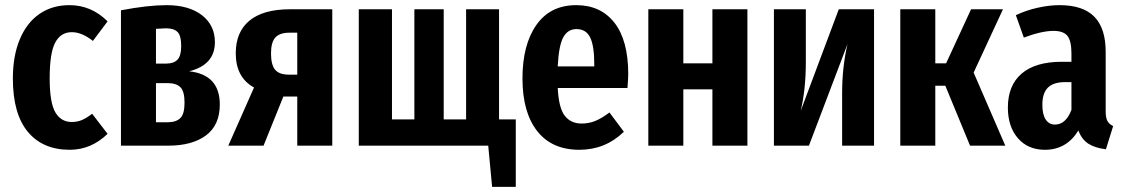

<svg xmlns="http://www.w3.org/2000/svg" viewBox="-20 -566 4370 746"><path d="M398 -483 341 -407Q298 -441 259 -441Q216 -441 194.5 -400.5Q173 -360 173 -262Q173 -167 195 -129.5Q217 -92 259 -92Q280 -92 298 -99.5Q316 -107 338 -124L398 -46Q334 16 251 16Q146 16 88 -54Q30 -124 30 -261Q30 -349 57 -413.5Q84 -478 133.5 -512Q183 -546 250 -546Q335 -546 398 -483Z M834 -160Q834 -80 780.5 -40Q727 0 633 0H450V-526Q555 -546 627 -546Q714 -546 764.5 -507Q815 -468 815 -402Q815 -314 715 -289Q834 -276 834 -160ZM586 -454V-319H627Q655 -319 669.5 -334Q684 -349 684 -388Q684 -427 670 -441.5Q656 -456 625 -456Q614 -456 586 -454ZM697 -167Q697 -211 681 -227Q665 -243 632 -243H586V-91H632Q664 -91 680.5 -107Q697 -123 697 -167Z M1271 -530V0H1135V-191H1081L1004 0H867L967 -226Q896 -265 896 -359Q896 -442 949.5 -486Q1003 -530 1107 -530ZM1135 -276V-439H1105Q1067 -439 1050 -420.5Q1033 -402 1033 -359Q1033 -314 1049 -295Q1065 -276 1102 -276Z M1984 -102V160H1892L1877 0H1374V-530H1503V-102H1590V-530H1704V-102H1791V-530H1919V-102Z M2418 -224H2147Q2151 -146 2174.5 -116Q2198 -86 2240 -86Q2269 -86 2294 -96.5Q2319 -107 2348 -129L2404 -54Q2332 16 2231 16Q2124 16 2067 -57Q2010 -130 2010 -261Q2010 -392 2064 -469Q2118 -546 2219 -546Q2314 -546 2367.5 -477.5Q2421 -409 2421 -277Q2421 -266 2418 -224ZM2289 -316Q2289 -388 2273 -420.5Q2257 -453 2220 -453Q2186 -453 2168.5 -421Q2151 -389 2147 -308H2289Z M2748 -219H2635V0H2499V-530H2635V-320H2748V-530H2884V0H2748Z M3376 0H3252V-205Q3252 -305 3273 -395L3123 0H2987V-530H3111V-324Q3111 -219 3091 -135L3239 -530H3376Z M3763 -284 3886 0H3749L3653 -233H3614V0H3478V-530H3614V-320H3656L3753 -530H3877Z M4305 -76 4277 14Q4235 9 4209 -7.5Q4183 -24 4170 -59Q4124 16 4040 16Q3974 16 3935 -29Q3896 -74 3896 -148Q3896 -234 3949.5 -280Q4003 -326 4106 -326H4143V-358Q4143 -407 4127.5 -426.5Q4112 -446 4073 -446Q4028 -446 3958 -420L3927 -507Q3967 -526 4012 -536Q4057 -546 4097 -546Q4188 -546 4232 -501Q4276 -456 4276 -365V-134Q4276 -109 4282.5 -96.5Q4289 -84 4305 -76ZM4143 -139V-247H4119Q4073 -247 4051.5 -225.5Q4030 -204 4030 -159Q4030 -121 4043 -101.5Q4056 -82 4079 -82Q4121 -82 4143 -139Z"/></svg>

Font: Fira Sans Compressed SemiBold
Style: Regular
Weight: 600
Width: 1
Designer: bBox Type GmbH & Carrois Corporate GbR & Edenspiekermann AG
Foundry: bBox Type GmbH & Carrois Corporate GbR & Edenspiekermann AG
Version: Version 4.301